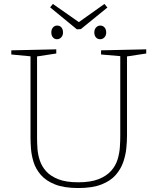

<svg xmlns="http://www.w3.org/2000/svg" viewBox="-20 -942 794 969"><path d="M490 -688 718 -693V-672L613 -656L621 -667V-256Q621 -228 617.5 -193.5Q614 -159 602 -124Q590 -89 564 -59Q538 -29 492 -11Q446 7 375 7Q303 7 257 -11.5Q211 -30 185.5 -60Q160 -90 149.5 -124Q139 -158 136.5 -190.5Q134 -223 134 -247V-667L142 -657L37 -667V-688L264 -693V-672L159 -656L167 -667V-247Q167 -223 169 -192.5Q171 -162 181 -132Q191 -102 213 -77.5Q235 -53 274 -37.5Q313 -22 375 -22Q438 -22 478 -38Q518 -54 541 -80Q564 -106 573.5 -137.5Q583 -169 585 -200Q587 -231 587 -256V-667L595 -658L490 -667ZM486 -744Q472 -744 464 -753.5Q456 -763 456 -778Q456 -794 465 -803.5Q474 -813 486 -813Q499 -813 507.5 -803.5Q516 -794 516 -778Q516 -763 507 -753.5Q498 -744 486 -744ZM268 -744Q255 -744 247 -753.5Q239 -763 239 -778Q239 -794 247.5 -803.5Q256 -813 268 -813Q282 -813 290 -803.5Q298 -794 298 -778Q298 -763 289 -753.5Q280 -744 268 -744ZM507 -922 522 -904 388 -795 368 -794 233 -905 247 -922 387 -824H369Z"/></svg>

Font: Bitter Thin ExtraLight
Style: Regular
Weight: 250
Version: Version 2.002